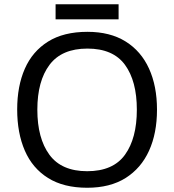

<svg xmlns="http://www.w3.org/2000/svg" viewBox="-20 -875 821 905"><path d="M720 -358Q720 -247 682.5 -164.5Q645 -82 572 -36Q499 10 391 10Q280 10 206.5 -36Q133 -82 97 -165Q61 -248 61 -359Q61 -469 97 -551Q133 -633 206.5 -679Q280 -725 392 -725Q499 -725 572 -679.5Q645 -634 682.5 -551.5Q720 -469 720 -358ZM156 -358Q156 -223 213 -145.5Q270 -68 391 -68Q513 -68 569 -145.5Q625 -223 625 -358Q625 -493 569 -569.5Q513 -646 392 -646Q271 -646 213.5 -569.5Q156 -493 156 -358ZM539 -855V-784H242V-855Z"/></svg>

Font: Noto Sans Bengali UI
Style: Regular
Weight: 400
Designer: Jelle Bosma - Monotype Design Team
Foundry: Monotype Imaging Inc.
Version: Version 2.003; ttfautohint (v1.8.4.7-5d5b)